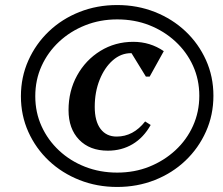

<svg xmlns="http://www.w3.org/2000/svg" viewBox="-20 -726 884 762"><path d="M445 16Q365 16 295.5 -11.5Q226 -39 174 -88Q122 -137 92.5 -202.5Q63 -268 63 -344Q63 -420 92.5 -486Q122 -552 174 -601.5Q226 -651 295.5 -678.5Q365 -706 445 -706Q525 -706 594.5 -678.5Q664 -651 716 -602Q768 -553 797.5 -487.5Q827 -422 827 -346Q827 -270 797.5 -204Q768 -138 716 -88.5Q664 -39 594.5 -11.5Q525 16 445 16ZM445 -41Q514 -41 572.5 -64.5Q631 -88 676 -129.5Q721 -171 746 -226.5Q771 -282 771 -346Q771 -410 746 -465Q721 -520 676 -561.5Q631 -603 572.5 -626Q514 -649 445 -649Q377 -649 318 -625.5Q259 -602 214.5 -560.5Q170 -519 145 -464Q120 -409 120 -344Q120 -280 145 -225Q170 -170 214.5 -128.5Q259 -87 318 -64Q377 -41 445 -41ZM408 -128Q336 -128 294 -171.5Q252 -215 252 -289Q252 -365 286 -426.5Q320 -488 378.5 -524Q437 -560 509 -560Q576 -560 630 -523L574 -422H559L489 -536H565V-484Q559 -493 547.5 -500Q536 -507 523.5 -511Q511 -515 500 -515Q460 -515 427.5 -486.5Q395 -458 375.5 -409.5Q356 -361 356 -302Q356 -245 379 -214.5Q402 -184 443 -184Q509 -184 556 -244L578 -230Q550 -180 506.5 -154Q463 -128 408 -128Z"/></svg>

Font: Platypi Light Medium
Style: Italic
Weight: 500
Italic angle: -13°
Version: Version 1.200